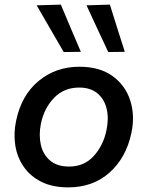

<svg xmlns="http://www.w3.org/2000/svg" viewBox="-20 -798 638 830"><path d="M275 12Q207 12 159 -12Q111 -36 82.8 -76.8Q54.5 -117.5 46.2 -169Q38 -220.5 49.5 -275.5Q72.5 -386.5 147 -448Q221.5 -509.5 323 -509.5Q411 -509.5 466.8 -469Q522.5 -428.5 543.2 -363Q564 -297.5 548 -223Q525.5 -116.5 453.8 -52.2Q382 12 275 12ZM278.5 -78Q344 -78 385.2 -123.5Q426.5 -169 440 -234Q451 -284.5 441.2 -326.8Q431.5 -369 401.5 -394.2Q371.5 -419.5 322 -419.5Q257 -419.5 214 -375.2Q171 -331 157 -264Q147 -214.5 156.5 -172.2Q166 -130 196.5 -104Q227 -78 278.5 -78ZM255.5 -573Q226.5 -622.5 197.5 -673Q168.5 -723.5 138.5 -775L243 -778Q264.5 -727 286 -676Q307.5 -625 329.5 -574ZM448 -573Q424.5 -622.5 401 -673.5Q377.5 -724.5 354 -775L455 -778Q471 -727 487 -676Q503 -625 519.5 -574Z"/></svg>

Font: Commissioner Medium
Style: Italic
Weight: 500
Italic angle: -12°
Designer: Kostas Bartsokas
Foundry: Kostas Bartsokas
Version: Version 1.000; ttfautohint (v1.8.3)